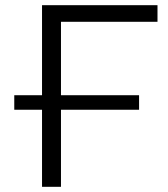

<svg xmlns="http://www.w3.org/2000/svg" viewBox="-20 -720 648 740"><path d="M35 -297V-353H142V-700H587V-636H215V-353H516V-297H215V0H142V-297Z"/></svg>

Font: Montserrat
Style: Regular
Weight: 400
Designer: Julieta Ulanovsky
Foundry: Julieta Ulanovsky
Version: Version 9.000; ttfautohint (v1.8.4.7-5d5b)